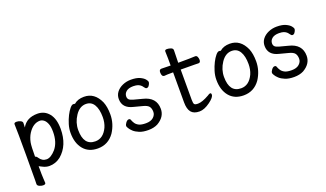

<svg xmlns="http://www.w3.org/2000/svg" viewBox="-77 -1165 3154 1856"><g transform="rotate(-20 1500.0 -236.5)"><path d="M115 178Q98 178 78 169Q58 160 58 144Q58 132 59 106Q60 80 60 -157Q60 -403 57 -472Q57 -488 83 -488Q101 -488 121.5 -479Q142 -470 142 -454Q142 -448 141 -432Q140 -420 140 -408Q186 -492 298 -492Q371 -492 416 -436.5Q461 -381 461 -278Q461 -108 354 -18Q302 23 237 23Q203 23 169.5 5.5Q136 -12 137 -11Q137 87 139.5 116Q142 145 142 162Q142 178 115 178ZM234 -47Q278 -47 329 -105Q382 -169 382 -276Q382 -328 369.5 -359.5Q357 -391 337.5 -405.5Q318 -420 298 -420Q228 -420 177 -341Q153 -303 143 -253Q136 -213 136 -109Q150 -107 161 -89Q188 -47 234 -47Z M736 24Q641 24 589 -39Q537 -102 537 -207Q537 -251 550.5 -295Q564 -339 582.5 -375.5Q601 -412 621 -436Q641 -460 655 -460Q671 -460 673 -457Q712 -492 777 -492Q886 -492 938 -376Q960 -323 960 -245Q960 -148 905 -64Q842 24 736 24ZM736 -49Q818 -49 862 -143Q882 -189 882 -245Q882 -327 854 -373.5Q826 -420 771 -420Q706 -420 661 -352.5Q616 -285 616 -208Q616 -49 736 -49Z M1255 24Q1200 24 1163.5 9Q1127 -6 1106 -25.5Q1085 -45 1075 -62.5Q1065 -80 1065 -85Q1065 -101 1080 -120Q1095 -139 1110 -139Q1125 -139 1128 -127Q1135 -107 1147.5 -88.5Q1160 -70 1184.5 -58Q1209 -46 1255 -46Q1305 -46 1332 -70Q1359 -94 1359 -126Q1359 -160 1344 -180.5Q1329 -201 1283.5 -212.5Q1238 -224 1194 -236Q1087 -261 1087 -356Q1087 -396 1110.5 -426.5Q1134 -457 1174 -474.5Q1214 -492 1260 -492Q1317 -492 1351.5 -476Q1386 -460 1401 -441Q1416 -422 1416 -413Q1416 -406 1412 -395.5Q1408 -385 1399.5 -374Q1391 -363 1377 -363Q1366 -363 1355 -380Q1332 -417 1288 -423Q1274 -425 1260 -425Q1212 -425 1187.5 -404.5Q1163 -384 1163 -354Q1163 -335 1174 -323Q1185 -311 1218 -302L1305 -279Q1437 -248 1437 -128Q1437 -46 1352 3Q1311 24 1255 24Z M1781 24Q1722 24 1695.5 -9Q1669 -42 1669 -110V-419Q1597 -419 1579 -416Q1551 -416 1551 -461Q1551 -491 1575 -491Q1605 -489 1669 -489V-559Q1667 -615 1667 -635Q1667 -651 1689 -651Q1707 -651 1728.5 -643.5Q1750 -636 1750 -617Q1748 -563 1747 -489Q1883 -489 1922 -492Q1938 -492 1944.5 -476Q1951 -460 1951 -446Q1951 -417 1929 -417Q1909 -417 1890 -418Q1871 -419 1747 -419V-108Q1747 -72 1755 -62Q1763 -52 1792 -52Q1836 -52 1908 -93Q1926 -106 1935 -106Q1947 -106 1947 -89Q1947 -61 1891 -20Q1831 24 1781 24Z M2236 24Q2141 24 2089 -39Q2037 -102 2037 -207Q2037 -251 2050.5 -295Q2064 -339 2082.5 -375.5Q2101 -412 2121 -436Q2141 -460 2155 -460Q2171 -460 2173 -457Q2212 -492 2277 -492Q2386 -492 2438 -376Q2460 -323 2460 -245Q2460 -148 2405 -64Q2342 24 2236 24ZM2236 -49Q2318 -49 2362 -143Q2382 -189 2382 -245Q2382 -327 2354 -373.5Q2326 -420 2271 -420Q2206 -420 2161 -352.5Q2116 -285 2116 -208Q2116 -49 2236 -49Z M2755 24Q2700 24 2663.5 9Q2627 -6 2606 -25.5Q2585 -45 2575 -62.5Q2565 -80 2565 -85Q2565 -101 2580 -120Q2595 -139 2610 -139Q2625 -139 2628 -127Q2635 -107 2647.5 -88.5Q2660 -70 2684.5 -58Q2709 -46 2755 -46Q2805 -46 2832 -70Q2859 -94 2859 -126Q2859 -160 2844 -180.5Q2829 -201 2783.5 -212.5Q2738 -224 2694 -236Q2587 -261 2587 -356Q2587 -396 2610.5 -426.5Q2634 -457 2674 -474.5Q2714 -492 2760 -492Q2817 -492 2851.5 -476Q2886 -460 2901 -441Q2916 -422 2916 -413Q2916 -406 2912 -395.5Q2908 -385 2899.5 -374Q2891 -363 2877 -363Q2866 -363 2855 -380Q2832 -417 2788 -423Q2774 -425 2760 -425Q2712 -425 2687.5 -404.5Q2663 -384 2663 -354Q2663 -335 2674 -323Q2685 -311 2718 -302L2805 -279Q2937 -248 2937 -128Q2937 -46 2852 3Q2811 24 2755 24Z"/></g></svg>

Font: LXGW WenKai Mono TC
Style: Bold
Weight: 700
Designer: LXGW / Fontworks Inc.
Foundry: LXGW / Fontworks Inc.
Version: Version 1.330